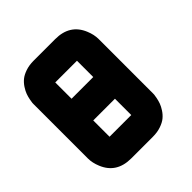

<svg xmlns="http://www.w3.org/2000/svg" viewBox="-167 -717 834 834"><g transform="rotate(-45 250.0 -300.0)"><path d="M33.2 -466.8Q33.2 -469.7 33.4 -474.4Q33.7 -479 36.4 -492.9Q39.1 -506.8 43.7 -519.5Q48.3 -532.2 58.3 -547.6Q68.4 -563 81.8 -574Q95.2 -585 117.2 -592.5Q139.2 -600.1 166.5 -600.1H299.8Q389.6 -600.1 420.9 -523.4Q433.1 -494.1 433.1 -466.8V-133.3Q433.1 -130.4 432.9 -125.7Q432.6 -121.1 429.9 -107.2Q427.2 -93.3 422.6 -80.6Q418 -67.9 408 -52.5Q397.9 -37.1 384.5 -26.1Q371.1 -15.1 349.1 -7.6Q327.1 0 299.8 0H166.5Q76.7 0 45.4 -76.7Q33.2 -106 33.2 -133.3ZM299.8 -466.8H166.5V-366.7H299.8ZM299.8 -233.4H166.5V-133.3H299.8Z"/></g></svg>

Font: Malkor
Style: Bold
Weight: 700
Version: Version 1.3